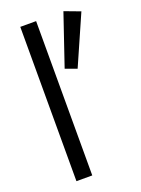

<svg xmlns="http://www.w3.org/2000/svg" viewBox="-148 -846 669 912"><g transform="rotate(-20 186.5 -390.0)"><path d="M75 -780H155V0H75ZM293 -780 373 -750 263 -500 205 -521Z"/></g></svg>

Font: jost-mod-400
Style: Regular
Weight: 400
Version: Version 3.200; ttfautohint (v0.97) -l 8 -r 50 -G 200 -x 14 -